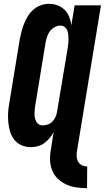

<svg xmlns="http://www.w3.org/2000/svg" viewBox="-20 -763 549 1006"><path d="M436 223Q408 223 380.5 219Q353 215 328.5 204Q304 193 284.5 175Q265 157 254.5 132.5Q244 108 242.5 80Q241 52 246 24L261 -71Q253 -55 240.5 -40Q228 -25 212.5 -13.5Q197 -2 178.5 3Q160 8 143 8Q117 8 94 -1.5Q71 -11 56 -29.5Q41 -48 33.5 -72Q26 -96 23.5 -121Q21 -146 22.5 -172Q24 -198 29 -225L84 -560Q88 -580 93.5 -600.5Q99 -621 107 -641Q115 -661 127 -680Q139 -699 156 -713.5Q173 -728 194.5 -735.5Q216 -743 237 -743Q260 -743 281.5 -735Q303 -727 318.5 -711.5Q334 -696 342.5 -675Q351 -654 354 -631L371 -735H509L384 24Q381 39 381.5 54.5Q382 70 388.5 82.5Q395 95 408 102Q421 109 437 109ZM204 -106Q217 -106 231 -111Q245 -116 255 -126.5Q265 -137 271 -150.5Q277 -164 279 -178L335 -513Q337 -525 338 -536.5Q339 -548 339 -560Q339 -572 337.5 -583.5Q336 -595 332 -605Q328 -615 318.5 -622Q309 -629 297 -629Q282 -629 267 -621Q252 -613 242 -600Q232 -587 227 -571.5Q222 -556 219 -541L164 -206Q162 -195 161.5 -184.5Q161 -174 161 -163.5Q161 -153 163.5 -143Q166 -133 170.5 -124.5Q175 -116 184 -111Q193 -106 204 -106Z"/></svg>

Font: Iosevka Term Curly Heavy
Style: Italic
Weight: 900
Italic angle: -9°
Designer: Belleve Invis
Foundry: Belleve Invis
Version: Version 32.3.0